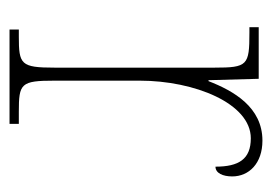

<svg xmlns="http://www.w3.org/2000/svg" viewBox="-106 -478 584 413"><g transform="rotate(90 186.5 -272.0)"><path d="M44 0H247V-20H221C160 -20 154 -24 154 -97V-280C154 -398 203 -519 278 -519C323 -519 339 -493 339 -443C353 -443 360 -459 360 -479C360 -515 332 -544 283 -544C211 -544 176 -482 155 -428H153L150 -536H39V-516H51C121 -516 126 -512 126 -441V-97C126 -24 119 -20 59 -20H44Z"/></g></svg>

Font: Noto Serif Tamil SemiCondensed Thin
Style: Regular
Weight: 100
Width: 4
Designer: Indian Type Foundry, Tom Grace, and the Monotype Design Team
Foundry: Monotype Imaging Inc.
Version: Version 2.004